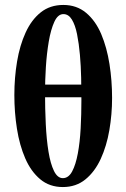

<svg xmlns="http://www.w3.org/2000/svg" viewBox="-20 -745 511 776"><path d="M234 11Q180.2 11 142.6 -20.5Q105 -52 82 -105Q59 -158 48.5 -224.5Q38 -291 38 -361Q38 -431 49 -496.5Q60 -562 83.6 -613.5Q107.1 -665 144.7 -695Q182.3 -725 236.1 -725Q290 -725 328.2 -693Q366.4 -661 389.2 -607Q412 -553 422.5 -486Q433 -419 433 -349Q433 -283 422 -219Q411 -155 387.2 -103Q363.3 -51 325.3 -20Q287.3 11 234 11ZM113 -352V-403H357V-352ZM234 -25Q256.9 -25 271.5 -52Q286 -79 294.5 -124.5Q303 -170 306 -226.3Q309 -282.7 309 -341Q309 -383.1 308 -430.5Q307 -478 303 -523.5Q299 -569 291.5 -606.5Q284 -644 270.5 -666Q257.1 -688 236.3 -688Q214 -688 199.7 -657Q185.4 -625.9 177.1 -577.1Q168.8 -528.4 165.4 -473.7Q162 -419 162 -371.8Q162 -305.9 165 -243.5Q168 -181 176 -132Q184 -83 198.2 -54Q212.4 -25 234 -25Z"/></svg>

Font: Junicode VF
Style: Regular
Weight: 400
Designer: Peter S. Baker
Version: Version 2.213